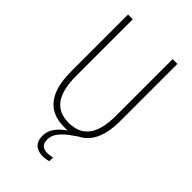

<svg xmlns="http://www.w3.org/2000/svg" viewBox="-275 -805 1114 1114"><g transform="rotate(45 281.5 -248.0)"><path d="M279 10C289 10 298 10 307 9C259 44 225 81 225 135C225 191 259 218 310 218C330 218 347 214 358 210V180C348 183 331 186 316 186C278 186 260 166 260 131C260 70 317 31 376 -10C446 -44 484 -121 484 -243V-714H445V-248C445 -97 389 -26 280 -26C169 -26 118 -100 118 -250V-714H79V-246C79 -79 143 10 279 10Z"/></g></svg>

Font: Noto Sans Mono SemiCondensed ExtraLight
Style: Regular
Weight: 200
Width: 4
Designer: Monotype Design Team
Foundry: Monotype Imaging Inc.
Version: Version 2.014